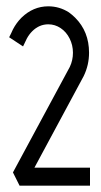

<svg xmlns="http://www.w3.org/2000/svg" viewBox="-20 -589 321 608"><path d="M133 -512Q104 -512 82 -490Q72 -480 65 -467Q63 -463 59 -454.5Q55 -446 53 -442L9 -471Q11 -475 15 -483Q19 -491 21 -496Q32 -517 48 -533Q85 -569 133 -569Q168 -569 198 -550Q209 -542 218 -533Q262 -489 262 -422Q262 -383 245 -348L89 -58H265V-1H42L21 -43L201 -377Q211 -398 211 -422Q211 -446 200.5 -467Q190 -488 172 -500Q154 -512 133 -512Z"/></svg>

Font: Astronomicon
Style: Regular
Weight: 400
Version: Version 1.1